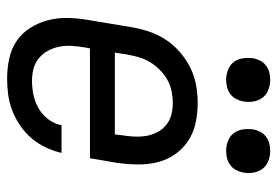

<svg xmlns="http://www.w3.org/2000/svg" viewBox="-140 -632 780 540"><g transform="rotate(90 250.0 -362.0)"><path d="M201 8Q172 8 144.5 2Q117 -4 95 -19Q73 -34 58.5 -57Q44 -80 37 -106.5Q30 -133 30.5 -161.5Q31 -190 36 -219L56 -339Q60 -364 68 -389Q76 -414 90.5 -436.5Q105 -459 125.5 -477Q146 -495 170 -507Q194 -519 219.5 -523.5Q245 -528 269 -528Q298 -528 326 -522Q354 -516 376.5 -501Q399 -486 414.5 -463.5Q430 -441 436.5 -414Q443 -387 442.5 -358.5Q442 -330 438 -301L425 -225H116L113 -208Q110 -190 109 -172.5Q108 -155 111.5 -138Q115 -121 123 -106.5Q131 -92 143.5 -81.5Q156 -71 172.5 -66.5Q189 -62 207 -62Q227 -62 246.5 -66Q266 -70 284.5 -80.5Q303 -91 316 -108.5Q329 -126 332 -145H410Q405 -123 395 -101.5Q385 -80 369.5 -61.5Q354 -43 333.5 -29Q313 -15 291 -6.5Q269 2 246 5Q223 8 201 8ZM358 -295 360 -312Q363 -330 364 -347.5Q365 -365 362.5 -381.5Q360 -398 352.5 -413Q345 -428 332.5 -438.5Q320 -449 304 -453.5Q288 -458 270 -458Q254 -458 236.5 -454.5Q219 -451 204 -442.5Q189 -434 176 -421Q163 -408 154 -392.5Q145 -377 140.5 -360.5Q136 -344 133 -328L128 -295ZM404 -608Q390 -608 376 -613.5Q362 -619 354 -630Q346 -641 344 -655.5Q342 -670 344 -685Q346 -695 351 -704.5Q356 -714 365 -720.5Q374 -727 384 -729.5Q394 -732 405 -732Q419 -732 433 -726.5Q447 -721 455 -710Q463 -699 465.5 -684.5Q468 -670 465 -655Q463 -645 458 -635.5Q453 -626 444 -619.5Q435 -613 425 -610.5Q415 -608 404 -608ZM204 -608Q190 -608 176 -613.5Q162 -619 154 -630Q146 -641 144 -655.5Q142 -670 144 -685Q146 -695 151 -704.5Q156 -714 165 -720.5Q174 -727 184 -729.5Q194 -732 205 -732Q219 -732 233 -726.5Q247 -721 255 -710Q263 -699 265.5 -684.5Q268 -670 265 -655Q263 -645 258 -635.5Q253 -626 244 -619.5Q235 -613 225 -610.5Q215 -608 204 -608Z"/></g></svg>

Font: Iosevka Oblique
Style: Regular
Weight: 400
Italic angle: -9°
Monospace: yes
Designer: Belleve Invis
Foundry: Belleve Invis
Version: Version 32.5.0; ttfautohint (v1.8.4)